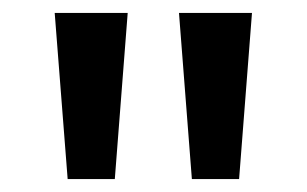

<svg xmlns="http://www.w3.org/2000/svg" viewBox="-20 -734 476 298"><path d="M178.2 -713.9 158.2 -456.1H85L64.9 -713.9ZM371.1 -713.9 351.1 -456.1H277.8L257.8 -713.9Z"/></svg>

Font: f42537652928320   
Style: Regular
Weight: 600
Foundry: Ascender Corporation
Version: Version 1.10